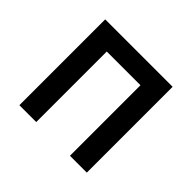

<svg xmlns="http://www.w3.org/2000/svg" viewBox="-135 -710 870 870"><g transform="rotate(45 300.0 -275.0)"><path d="M192 0V-452H408V0H516V-550H84V0Z"/></g></svg>

Font: Tekne LDO SemiBold
Style: Regular
Weight: 600
Monospace: yes
Designer: Alessio Laiso, Mario Rullo, Paolo Rosset
Foundry: Alessio Laiso
Version: Version 1.000;hotconv 1.0.109;makeotfexe 2.5.65596